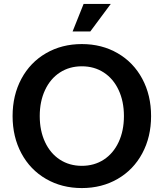

<svg xmlns="http://www.w3.org/2000/svg" viewBox="-20 -940 832 976"><path d="M44 -350Q44 -456 88.8 -539.5Q133.6 -623 214 -669.5Q294.3 -716 396 -716Q497.7 -716 578 -669.5Q658.4 -623 703.2 -539.5Q748 -456 748 -350Q748 -244 703.2 -160.5Q658.4 -77 578 -30.5Q497.7 16 396 16Q294.3 16 214 -30.5Q133.6 -77 88.8 -160.5Q44 -244 44 -350ZM610 -350Q610 -424.6 583 -482.3Q556 -540 507.5 -571.5Q459 -603 396 -603Q333 -603 284.5 -571.5Q236 -540 209 -482.3Q182 -424.6 182 -350Q182 -275.4 209 -217.7Q236 -160 284.5 -128.5Q333 -97 396 -97Q459 -97 507.5 -128.5Q556 -160 583 -217.7Q610 -275.4 610 -350ZM405 -920H543L439 -780H349Z"/></svg>

Font: Uncut Sans Variable
Style: Regular
Weight: 400
Designer: Kasper Nordkvist
Foundry: UNCUT.wtf
Version: Version 1.304;Glyphs 3.2 (3246)